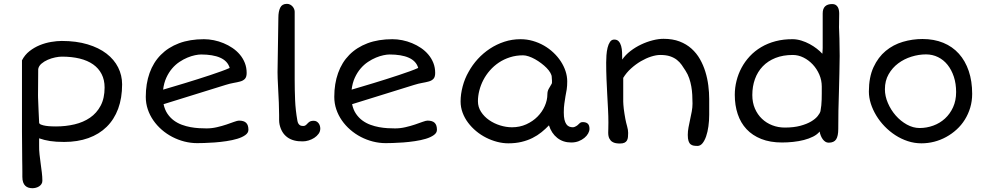

<svg xmlns="http://www.w3.org/2000/svg" viewBox="-20 -742 5205 1011"><path d="M95.7 -424.3Q110.4 -453.1 135.3 -472.7Q160.2 -492.2 189.5 -504.2Q218.8 -516.1 249.3 -521.2Q279.8 -526.4 305.2 -526.4Q381.8 -526.4 441.2 -508.5Q500.5 -490.7 540.8 -459.7Q581.1 -428.7 602.1 -387Q623 -345.2 623 -297.9Q623 -225.6 602.1 -169.2Q581.1 -112.8 541.5 -74Q502 -35.2 445.3 -14.9Q388.7 5.4 317.9 5.4Q274.4 5.4 243.9 0.7Q213.4 -3.9 186 -13.7V24.4Q185.5 47.4 188.2 71.3Q190.9 95.2 194.1 118.9Q197.3 142.6 200.2 165.8Q203.1 189 203.1 210Q203.1 219.7 198.2 227.1Q193.4 234.4 185.8 239.3Q178.2 244.1 168.9 246.6Q159.7 249 150.9 249Q139.6 249 130.1 246.1Q120.6 243.2 113.3 236.3Q106 229.5 101.8 217.8Q97.7 206.1 97.7 189Q97.7 178.2 97.7 163.1Q97.7 147.9 97.4 131.6Q97.2 115.2 96.9 99.1Q96.7 83 96.7 70.8L95.7 -48.3ZM186 -98.1Q185.1 -90.3 196 -85.9Q207 -81.5 221.9 -79.3Q236.8 -77.1 252 -76.7Q267.1 -76.2 274.9 -76.2Q326.2 -76.2 372.6 -87.2Q418.9 -98.1 454.1 -122.3Q489.3 -146.5 510 -185.5Q530.8 -224.6 530.8 -281.2Q530.8 -321.3 515.1 -351.8Q499.5 -382.3 470.5 -402.8Q441.4 -423.3 399.7 -433.6Q357.9 -443.8 305.7 -443.8Q291 -443.8 270.8 -439.7Q250.5 -435.5 231.4 -427.2Q212.4 -418.9 198.2 -406.7Q184.1 -394.5 181.2 -378.4L180.2 -240.7Q180.2 -235.8 180.4 -227.1Q180.7 -218.3 181.2 -207.3Q181.6 -196.3 182.1 -184.1Q182.6 -171.9 183.1 -159.7Q184.6 -131.3 186 -98.1Z M747.6 -231.9Q747.6 -301.3 767.6 -357.4Q787.6 -413.6 826.7 -453.1Q865.7 -492.7 922.6 -514.2Q979.5 -535.6 1053.7 -535.6Q1079.1 -535.6 1105.7 -530.3Q1132.3 -524.9 1157.2 -514.6Q1182.1 -504.4 1204.3 -489.3Q1226.6 -474.1 1243.2 -454.3Q1259.8 -434.6 1269.3 -410.4Q1278.8 -386.2 1278.8 -357.9Q1278.8 -335.9 1269 -326.2Q1259.3 -316.4 1243.2 -312.5Q1229 -308.6 1210.2 -305.4Q1191.4 -302.2 1168 -294.9L841.3 -193.4Q847.7 -163.6 862.1 -142.6Q876.5 -121.6 895.8 -107.4Q915 -93.3 937.7 -85Q960.4 -76.7 983.4 -72.5Q1006.3 -68.4 1028.1 -67.1Q1049.8 -65.9 1067.4 -65.9Q1095.2 -65.9 1122.6 -72.3Q1149.9 -78.6 1172.9 -86.4Q1195.8 -94.2 1213.1 -100.6Q1230.5 -106.9 1238.3 -106.9Q1264.2 -106.9 1276.1 -95.2Q1288.1 -83.5 1288.1 -58.6Q1288.1 -42.5 1271.7 -30.8Q1255.4 -19 1229.5 -11.2Q1203.6 -3.4 1172.1 1.2Q1140.6 5.9 1110.6 8.1Q1080.6 10.3 1055.7 11Q1030.8 11.7 1018.1 11.7Q984.4 11.7 950.9 3.2Q917.5 -5.4 887.5 -21Q857.4 -36.6 831.8 -58.8Q806.2 -81.1 787.4 -108.2Q768.6 -135.3 758.1 -166.5Q747.6 -197.8 747.6 -231.9ZM838.9 -270Q861.8 -276.9 891.6 -285.6Q921.4 -294.4 954.3 -304.4Q987.3 -314.5 1021.2 -325.2Q1055.2 -335.9 1086.7 -346.4Q1118.2 -356.9 1144.8 -366.5Q1171.4 -376 1189.5 -384.3Q1184.1 -402.8 1171.4 -416.3Q1158.7 -429.7 1139.4 -438.2Q1120.1 -446.8 1094.7 -450.9Q1069.3 -455.1 1039.1 -455.1Q1025.4 -455.1 1006.6 -451.2Q987.8 -447.3 967 -438.7Q946.3 -430.2 925 -416Q903.8 -401.9 886.2 -381.3Q868.7 -360.8 856 -333.3Q843.3 -305.7 838.9 -270Z M1452.1 -86.4Q1449.7 -97.7 1449.7 -110.8Q1449.7 -124 1449.7 -136.7Q1449.7 -169.4 1448.2 -201.4Q1446.8 -233.4 1445.1 -265.1Q1443.4 -296.9 1442.1 -329.1Q1440.9 -361.3 1441.9 -394.5L1445.8 -649.4Q1445.8 -681.6 1455.6 -701.7Q1465.3 -721.7 1490.7 -721.7Q1500 -721.7 1507.6 -717.8Q1515.1 -713.9 1520.5 -707.8Q1525.9 -701.7 1528.8 -694.3Q1531.7 -687 1531.7 -680.2V-321.8Q1531.7 -268.6 1533.9 -215.1Q1536.1 -161.6 1545.9 -106.9Q1547.4 -98.1 1550.5 -92.5Q1553.7 -86.9 1557.9 -83.7Q1562 -80.6 1566.9 -79.6Q1571.8 -78.6 1576.2 -78.6Q1583.5 -78.6 1588.4 -81.8Q1593.3 -85 1595.7 -87.9Q1598.6 -91.3 1601.8 -94.5Q1605 -97.7 1608.9 -100.3Q1612.8 -103 1618.4 -104.5Q1624 -106 1631.8 -106Q1640.6 -106 1647 -102.3Q1653.3 -98.6 1657.7 -92.8Q1662.1 -86.9 1664.3 -79.6Q1666.5 -72.3 1666.5 -64.9Q1666.5 -49.8 1657.5 -37.4Q1648.4 -24.9 1634.8 -16.1Q1621.1 -7.3 1605 -2.4Q1588.9 2.4 1574.7 2.4Q1523.9 3.4 1492.9 -19.3Q1461.9 -42 1452.1 -86.4Z M1740.2 -231.9Q1740.2 -301.3 1760.3 -357.4Q1780.3 -413.6 1819.3 -453.1Q1858.4 -492.7 1915.3 -514.2Q1972.2 -535.6 2046.4 -535.6Q2071.8 -535.6 2098.4 -530.3Q2125 -524.9 2149.9 -514.6Q2174.8 -504.4 2197 -489.3Q2219.2 -474.1 2235.8 -454.3Q2252.4 -434.6 2262 -410.4Q2271.5 -386.2 2271.5 -357.9Q2271.5 -335.9 2261.7 -326.2Q2252 -316.4 2235.8 -312.5Q2221.7 -308.6 2202.9 -305.4Q2184.1 -302.2 2160.6 -294.9L1834 -193.4Q1840.3 -163.6 1854.7 -142.6Q1869.1 -121.6 1888.4 -107.4Q1907.7 -93.3 1930.4 -85Q1953.1 -76.7 1976.1 -72.5Q1999 -68.4 2020.8 -67.1Q2042.5 -65.9 2060.1 -65.9Q2087.9 -65.9 2115.2 -72.3Q2142.6 -78.6 2165.5 -86.4Q2188.5 -94.2 2205.8 -100.6Q2223.1 -106.9 2231 -106.9Q2256.8 -106.9 2268.8 -95.2Q2280.8 -83.5 2280.8 -58.6Q2280.8 -42.5 2264.4 -30.8Q2248 -19 2222.2 -11.2Q2196.3 -3.4 2164.8 1.2Q2133.3 5.9 2103.3 8.1Q2073.2 10.3 2048.3 11Q2023.4 11.7 2010.7 11.7Q1977.1 11.7 1943.6 3.2Q1910.2 -5.4 1880.1 -21Q1850.1 -36.6 1824.5 -58.8Q1798.8 -81.1 1780 -108.2Q1761.2 -135.3 1750.7 -166.5Q1740.2 -197.8 1740.2 -231.9ZM1831.5 -270Q1854.5 -276.9 1884.3 -285.6Q1914.1 -294.4 1947 -304.4Q1980 -314.5 2013.9 -325.2Q2047.9 -335.9 2079.3 -346.4Q2110.8 -356.9 2137.5 -366.5Q2164.1 -376 2182.1 -384.3Q2176.8 -402.8 2164.1 -416.3Q2151.4 -429.7 2132.1 -438.2Q2112.8 -446.8 2087.4 -450.9Q2062 -455.1 2031.7 -455.1Q2018.1 -455.1 1999.3 -451.2Q1980.5 -447.3 1959.7 -438.7Q1939 -430.2 1917.7 -416Q1896.5 -401.9 1878.9 -381.3Q1861.3 -360.8 1848.6 -333.3Q1835.9 -305.7 1831.5 -270Z M2405.3 -208Q2405.3 -246.1 2416.3 -287.4Q2427.2 -328.6 2447.8 -364.3Q2467.3 -399.9 2495.8 -431.2Q2524.4 -462.4 2559.6 -485.6Q2594.7 -508.8 2635.5 -522.2Q2676.3 -535.6 2720.7 -535.6Q2754.4 -535.6 2785.6 -526.6Q2816.9 -517.6 2844.2 -502Q2871.6 -486.3 2894.3 -464.8Q2917 -443.4 2933.1 -418.7Q2949.2 -394 2958 -367.2Q2966.8 -340.3 2966.8 -313.5Q2966.8 -289.6 2964.1 -271.2Q2961.4 -252.9 2957.5 -234.9Q2954.6 -216.3 2951.7 -196.5Q2948.7 -176.8 2948.7 -150.4Q2948.7 -127.4 2952.1 -112.5Q2955.6 -97.7 2961.9 -88.4Q2968.3 -79.1 2977.3 -75.4Q2986.3 -71.8 2997.6 -71.8Q3000.5 -71.8 3004.9 -73.5Q3009.3 -75.2 3013.2 -77.4Q3017.1 -79.6 3020 -81.8Q3022.9 -84 3023.9 -85.4Q3029.3 -90.8 3034.4 -95Q3039.6 -99.1 3048.3 -99.1Q3065.9 -99.1 3075 -90.8Q3084 -82.5 3084 -63.5Q3084 -51.8 3076.9 -39.1Q3069.8 -26.4 3057.1 -15.9Q3044.4 -5.4 3026.9 1.5Q3009.3 8.3 2987.8 8.3Q2944.8 8.3 2914.3 -15.9Q2883.8 -40 2870.6 -82Q2852.5 -63 2831.1 -45.7Q2809.6 -28.3 2783.7 -15.4Q2757.8 -2.4 2726.3 5.1Q2694.8 12.7 2656.7 12.7Q2627.9 12.7 2597.9 4.9Q2567.9 -2.9 2539.8 -17.1Q2511.7 -31.2 2487.3 -51.5Q2462.9 -71.8 2444.6 -96.2Q2426.3 -120.6 2415.8 -148.9Q2405.3 -177.2 2405.3 -208ZM2496.6 -209Q2496.6 -178.7 2512.9 -153.3Q2529.3 -127.9 2555.2 -109.9Q2581.1 -91.8 2613 -81.8Q2645 -71.8 2675.8 -71.8Q2716.8 -71.8 2751.2 -87.4Q2785.6 -103 2810.3 -127.9Q2835 -152.8 2848.6 -183.8Q2862.3 -214.8 2862.3 -245.1Q2862.3 -262.2 2869.9 -275.1Q2877.4 -288.1 2884.3 -299.8Q2886.2 -302.2 2886.5 -307.4Q2886.7 -312.5 2886.5 -318.1Q2886.2 -323.7 2885.7 -328.6Q2885.3 -333.5 2885.3 -335.4Q2885.3 -346.2 2877.9 -358.9Q2870.6 -371.6 2858.2 -384.3Q2845.7 -397 2829.8 -408.9Q2814 -420.9 2797.4 -430.2Q2780.8 -439.5 2764.2 -445.1Q2747.6 -450.7 2734.4 -450.7Q2697.3 -450.7 2665.3 -440.4Q2633.3 -430.2 2606.9 -412.6Q2580.6 -395 2559.8 -371.3Q2539.1 -347.7 2525.1 -320.8Q2511.2 -293.9 2503.9 -265.1Q2496.6 -236.3 2496.6 -209Z M3182.6 -43.9Q3182.6 -51.3 3183.1 -64Q3183.6 -76.7 3183.6 -97.2Q3183.6 -130.4 3181.6 -167.2Q3179.7 -204.1 3177.5 -243.9Q3175.3 -283.7 3173.6 -325.9Q3171.9 -368.2 3171.9 -412.6Q3171.9 -429.7 3173.3 -450.9Q3174.8 -472.2 3179.2 -490.5Q3183.6 -508.8 3191.9 -521.2Q3200.2 -533.7 3214.4 -533.7Q3229.5 -533.7 3238 -524.2Q3246.6 -514.6 3250.7 -499.8Q3254.9 -484.9 3255.6 -466.1Q3256.3 -447.3 3256.3 -428.2Q3273.4 -453.1 3299.8 -473.4Q3326.2 -493.7 3356.2 -507.8Q3386.2 -522 3417 -529.8Q3447.8 -537.6 3474.1 -537.6Q3522 -537.6 3558.3 -523.7Q3594.7 -509.8 3621.3 -485.8Q3647.9 -461.9 3665.8 -430.4Q3683.6 -398.9 3694.3 -363.8Q3705.1 -328.6 3709.7 -291.7Q3714.4 -254.9 3714.4 -220.7V-137.7Q3714.4 -106 3710.2 -76.4Q3706.1 -46.9 3698.2 -24.2Q3690.4 -1.5 3679 12.5Q3667.5 26.4 3652.8 26.4Q3642.1 26.4 3632.8 24.9Q3623.5 23.4 3616.5 17.8Q3609.4 12.2 3605.5 0.5Q3601.6 -11.2 3601.6 -31.7Q3601.6 -50.8 3605.5 -71.5Q3609.4 -92.3 3614 -113.3Q3618.7 -134.3 3622.6 -155.3Q3626.5 -176.3 3626.5 -196.8Q3626.5 -219.7 3625.2 -242.4Q3624 -265.1 3620.1 -287.1Q3616.2 -309.1 3609.1 -329.8Q3602.1 -350.6 3589.8 -369.6Q3580.1 -385.3 3569.6 -400.1Q3559.1 -415 3544.2 -426.8Q3529.3 -438.5 3508.3 -445.6Q3487.3 -452.6 3456.5 -452.6Q3435.5 -452.6 3408.7 -444.1Q3381.8 -435.5 3354.7 -419.7Q3327.6 -403.8 3303 -381.6Q3278.3 -359.4 3261.7 -332V-207Q3261.7 -200.7 3262.5 -190.7Q3263.2 -180.7 3264.6 -168.5Q3266.1 -156.2 3268.3 -142.6Q3270.5 -128.9 3272.9 -115.7Q3276.9 -95.2 3282.2 -76.7Q3287.6 -58.1 3287.6 -42Q3287.6 -30.8 3286.6 -20.5Q3285.6 -10.3 3281.5 -2.7Q3277.3 4.9 3268.6 9.3Q3259.8 13.7 3244.1 13.7Q3233.9 13.7 3223.1 12Q3212.4 10.3 3203.4 4.4Q3194.3 -1.5 3188.5 -12.9Q3182.6 -24.4 3182.6 -43.9Z M3849.1 -242.7Q3849.1 -279.8 3858.2 -316.2Q3867.2 -352.5 3884.8 -385.3Q3902.3 -418 3928.2 -445.8Q3954.1 -473.6 3988.3 -493.9Q4022.5 -514.2 4064.2 -525.1Q4106 -536.1 4155.3 -535.6Q4177.7 -535.2 4200.4 -528.1Q4223.1 -521 4243.4 -510Q4263.7 -499 4281 -485.6Q4298.3 -472.2 4310.1 -459Q4310.5 -461.4 4310.8 -466.1Q4311 -470.7 4311.3 -475.3Q4311.5 -480 4311.8 -484.1Q4312 -488.3 4312 -489.7V-671.4Q4312 -720.7 4362.3 -720.7Q4373 -720.7 4380.1 -716.3Q4387.2 -711.9 4391.4 -704.8Q4395.5 -697.8 4397.2 -688.7Q4398.9 -679.7 4398.9 -670.4Q4398.9 -666.5 4398.7 -656.7Q4398.4 -647 4398.4 -636Q4398.4 -625 4398.2 -614.7Q4397.9 -604.5 4397.9 -598.6Q4398.9 -576.7 4400.1 -539.3Q4401.4 -502 4401.4 -447.8Q4401.4 -403.3 4399.9 -355.5Q4398.4 -307.6 4397.5 -258.8Q4395.5 -208.5 4394.8 -159.2Q4394 -109.9 4394 -63Q4394 -25.9 4382.8 -8.3Q4371.6 9.3 4343.3 9.3Q4334 9.3 4326.2 4.4Q4318.4 -0.5 4312.5 -8.5Q4306.6 -16.6 4302.2 -27.1Q4297.9 -37.6 4295.9 -49.3Q4283.2 -33.7 4261.5 -22.7Q4239.7 -11.7 4213.1 -4.9Q4186.5 2 4156.7 5.1Q4127 8.3 4097.7 8.3Q4035.2 8.3 3988.5 -10.3Q3941.9 -28.8 3910.9 -62Q3879.9 -95.2 3864.5 -141.4Q3849.1 -187.5 3849.1 -242.7ZM3941.4 -241.7Q3941.4 -202.1 3955.1 -170.4Q3968.8 -138.7 3992.2 -116.5Q4015.6 -94.2 4046.6 -82.3Q4077.6 -70.3 4112.3 -70.3Q4159.7 -70.3 4194.1 -79.6Q4228.5 -88.9 4251 -102.3Q4273.4 -115.7 4285.4 -130.6Q4297.4 -145.5 4300.3 -156.7Q4303.2 -172.4 4304.7 -187.3Q4306.2 -202.1 4306.6 -217.5Q4307.1 -232.9 4307.1 -249.8Q4307.1 -266.6 4307.1 -286.6Q4307.1 -319.3 4294.2 -349.4Q4281.2 -379.4 4259.8 -402.3Q4238.3 -425.3 4210.9 -439Q4183.6 -452.6 4154.3 -452.6Q4103 -452.6 4063.2 -436.8Q4023.4 -420.9 3996.3 -392.6Q3969.2 -364.3 3955.3 -325.7Q3941.4 -287.1 3941.4 -241.7Z M4555.2 -259.8Q4555.2 -335.4 4579.6 -388.2Q4604 -440.9 4643.8 -473.9Q4683.6 -506.8 4734.1 -521.7Q4784.7 -536.6 4837.4 -536.6Q4898.4 -536.6 4947 -516.6Q4995.6 -496.6 5029.3 -459Q5063 -421.4 5081.1 -367.9Q5099.1 -314.5 5099.1 -248Q5099.1 -209.5 5088.9 -175.3Q5078.6 -141.1 5060.5 -112.1Q5042.5 -83 5017.3 -60.1Q4992.2 -37.1 4962.4 -20.8Q4932.6 -4.4 4899.4 4.2Q4866.2 12.7 4832 12.7Q4794.9 12.7 4760 1.2Q4725.1 -10.3 4694.3 -30.3Q4663.6 -50.3 4637.9 -76.9Q4612.3 -103.5 4594 -133.8Q4575.7 -164.1 4565.4 -196.3Q4555.2 -228.5 4555.2 -259.8ZM4639.6 -272Q4639.6 -235.8 4655.3 -199.5Q4670.9 -163.1 4696.5 -133.8Q4722.2 -104.5 4755.1 -86.2Q4788.1 -67.9 4822.3 -67.9Q4859.4 -67.9 4894.3 -80.6Q4929.2 -93.3 4955.8 -117.7Q4982.4 -142.1 4998.5 -177.2Q5014.6 -212.4 5014.6 -257.3Q5014.6 -301.3 5002.7 -337.6Q4990.7 -374 4969.7 -400.4Q4948.7 -426.8 4919.4 -441.2Q4890.1 -455.6 4856 -455.6Q4817.9 -455.6 4779.3 -443.6Q4740.7 -431.6 4709.7 -408.4Q4678.7 -385.3 4659.2 -351.1Q4639.6 -316.9 4639.6 -272Z"/></svg>

Font: Short Stack
Style: Regular
Weight: 400
Designer: James Grieshaber
Foundry: James Grieshaber
Version: Version 1.002